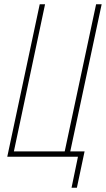

<svg xmlns="http://www.w3.org/2000/svg" viewBox="-20 -734 496 899"><path d="M315 145H340L376 -25H309L456 -714H430L283 -25H45L191 -714H166L14 0H345Z"/></svg>

Font: Noto Sans ExtraCondensed Thin
Style: Italic
Weight: 100
Width: 2
Italic angle: -12°
Designer: Monotype Design Team
Foundry: Monotype Imaging Inc.
Version: Version 2.013